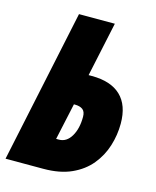

<svg xmlns="http://www.w3.org/2000/svg" viewBox="-114 -789 702 864"><g transform="rotate(15 237.5 -357.0)"><path d="M-4.9 0 146 -713.9H313L258.8 -460H273.9Q362.8 -460 408.9 -416Q455.1 -372.1 455.1 -286.1Q455.1 -233.4 439.2 -182.4Q423.3 -131.3 389.4 -90.1Q355.5 -48.8 301.5 -24.4Q247.6 0 170.9 0ZM191.9 -145H205.1Q240.2 -145 261.7 -180.9Q283.2 -216.8 283.2 -272Q283.2 -296.4 270 -306.2Q256.8 -315.9 233.9 -315.9H229Z"/></g></svg>

Font: Open Sans Condensed ExtraBold
Style: Italic
Weight: 800
Width: 3
Italic angle: -12°
Designer: Monotype Design Team
Foundry: Monotype Imaging Inc.
Version: Version 3.003; ttfautohint (v1.8.4)